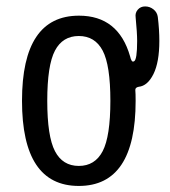

<svg xmlns="http://www.w3.org/2000/svg" viewBox="-20 -580 540 609"><path d="M305.7 -419.4Q281.2 -465.8 230 -465.8Q178.7 -465.8 154.3 -419.4Q129.9 -373 129.9 -260.3Q129.9 -147.5 154.3 -100.6Q178.7 -53.7 230 -53.7Q281.2 -53.7 305.7 -100.6Q330.1 -147.5 330.1 -260.3Q330.1 -373 305.7 -419.4ZM230.5 -530.3Q355.5 -530.3 392.6 -401.4Q394.5 -392.6 397.5 -387.7Q400.4 -382.8 405.3 -385.7Q415 -390.6 415 -450.2Q415 -475.6 410.2 -525.4Q408.2 -539.1 417 -549.3Q425.8 -559.6 440.4 -559.6Q455.1 -559.6 466.8 -550.3Q478.5 -541 480.5 -526.4Q485.4 -486.3 485.4 -450.2Q485.4 -382.8 466.8 -345.2Q448.2 -307.6 419.9 -304.7Q409.2 -302.7 409.2 -294.9Q410.2 -284.2 410.2 -259.8Q410.2 9.8 230 9.8Q49.8 9.8 49.8 -260.3Q49.8 -530.3 230.5 -530.3Z"/></svg>

Font: Rounded-X Mgen+ 1mn regular
Style: Regular
Weight: 400
Designer: [Source Han Sans]
Ryoko NISHIZUKA  (kana & ideographs); Paul D. Hunt (Latin, Greek & Cyrillic); Wenlong ZHANG  (bopomofo
Version: Version 1.059.20150602